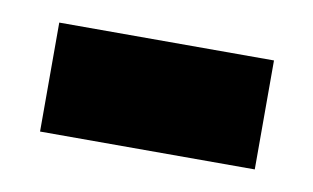

<svg xmlns="http://www.w3.org/2000/svg" viewBox="-33 -386 385 236"><g transform="rotate(10 160.0 -268.0)"><path d="M26 -200V-336H294V-200Z"/></g></svg>

Font: Noto Sans Arabic Extra
Style: Regular
Weight: 800
Designer: Nadine Chahine - Monotype Design Team
Foundry: Monotype Imaging Inc.
Version: Version 1.902